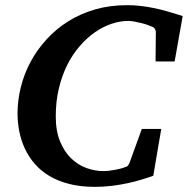

<svg xmlns="http://www.w3.org/2000/svg" viewBox="-20 -707 727 743"><path d="M655.8 -469.2H582L583 -581.1Q584 -586.9 579.8 -594.2Q575.7 -601.6 567.9 -604Q564 -606 553.2 -609.9Q542.5 -613.8 529.1 -617.2Q515.6 -620.6 501.5 -623.3Q487.3 -626 476.1 -626Q444.3 -626 411.1 -614.7Q377.9 -603.5 346.9 -581.8Q315.9 -560.1 288.3 -528.3Q260.7 -496.6 240.2 -455.6Q219.7 -414.6 207.8 -364.7Q195.8 -314.9 195.8 -256.8Q195.8 -199.7 212.4 -159.7Q229 -119.6 255.6 -94Q282.2 -68.4 314.9 -56.6Q347.7 -44.9 379.9 -44.9Q390.6 -44.9 403.3 -46.4Q416 -47.9 427.7 -50.3Q439.5 -52.7 449 -55.2Q458.5 -57.6 462.9 -60.1Q470.7 -61 474.6 -65.9Q478.5 -70.8 481 -76.2L528.8 -208H604L573.2 -26.9Q554.2 -20 529.5 -12.5Q504.9 -4.9 476.1 1.5Q447.3 7.8 414.8 12Q382.3 16.1 347.2 16.1Q291 16.1 246.8 4.6Q202.6 -6.8 169.4 -27.1Q136.2 -47.4 113 -74.7Q89.8 -102.1 75.4 -133.8Q61 -165.5 54.4 -199.7Q47.9 -233.9 47.9 -268.1Q47.9 -319.3 60.8 -370.6Q73.7 -421.9 98.6 -468.3Q123.5 -514.6 160.2 -554.7Q196.8 -594.7 243.7 -624.3Q290.5 -653.8 347.7 -670.4Q404.8 -687 471.2 -687Q500 -687 526.1 -683.8Q552.2 -680.7 578.1 -675.3Q604 -669.9 630.6 -662.1Q657.2 -654.3 687 -645Z"/></svg>

Font: Charis SIL APac
Style: Bold Italic
Weight: 700
Italic angle: -11°
Foundry: SIL International
Version: Version 5.000